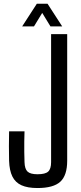

<svg xmlns="http://www.w3.org/2000/svg" viewBox="-20 -979 423 1007"><path d="M176.6 7.2Q124.8 7.2 92.7 -7.3Q60.5 -21.8 44.9 -53.3Q29.3 -84.8 27.7 -135.8Q26.8 -176.8 26.8 -212.9Q26.8 -249 27.7 -290.1H108.6Q107.7 -263.3 107.3 -236.2Q106.8 -209.1 107.3 -182.2Q107.7 -155.2 108.6 -128.5Q109.6 -93.1 124.4 -79.1Q139.3 -65.1 176.6 -65.1Q217.5 -65.1 232.7 -79.1Q248 -93.1 248 -128.5V-800H332.4V-135.8Q332.4 -59.2 296.4 -26Q260.3 7.2 176.6 7.2ZM96.3 -840.6 173.1 -959.3H229.4L306.2 -840.6H244.6L201.4 -911.3L158.3 -840.6Z"/></svg>

Font: Big Shoulders Text SC Thin
Style: Regular
Weight: 100
Designer: Patric King
Foundry: XO Type Co
Version: Version 2.002